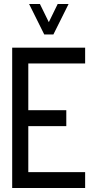

<svg xmlns="http://www.w3.org/2000/svg" viewBox="-20 -938 484 958"><path d="M200.8 -766 125.2 -918H179.2L223.6 -827.4L267.8 -918H322.2L246.4 -766ZM40.8 0V-700H404.8V-621.2H121.2V-388H310.8V-308.8H121.2V-79.2H404.8V0Z"/></svg>

Font: Stick No Bills ExtraLight
Style: Regular
Weight: 200
Designer: Kosala Senevirathne, Siva Puranthara, Lasantha Premarathna, Tharique Azeez
Foundry: mooniak
Version: Version 2.000